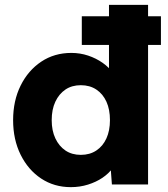

<svg xmlns="http://www.w3.org/2000/svg" viewBox="-20 -760 694 791"><path d="M317 -575V-693H643V-575ZM34 -265Q34 -345 65 -407.5Q96 -470 150 -506Q204 -542 274 -542Q310 -542 343 -531Q376 -520 403 -501Q430 -482 447 -457.5Q464 -433 467 -407L429 -398V-740H590V0H441L432 -121L464 -116Q461 -91 444.5 -68Q428 -45 402 -27.5Q376 -10 342.5 0.5Q309 11 272 11Q203 11 149.5 -24.5Q96 -60 65 -122.5Q34 -185 34 -265ZM433 -265Q433 -309 418.5 -341Q404 -373 377 -391Q350 -409 313 -409Q276 -409 249.5 -391Q223 -373 208 -341Q193 -309 193 -265Q193 -222 208 -190Q223 -158 249.5 -140Q276 -122 313 -122Q350 -122 377 -140Q404 -158 418.5 -190Q433 -222 433 -265Z"/></svg>

Font: Our Lexend
Style: Bold
Weight: 700
Designer: Bonnie Shaver-Troup, Thomas Jockin
Foundry: Lexend
Version: Version 1.007